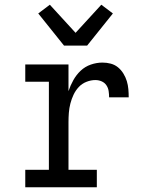

<svg xmlns="http://www.w3.org/2000/svg" viewBox="-20 -793 640 813"><path d="M87 0V-74H187V-447H87V-520H270V-407Q278 -431 290.5 -453.5Q303 -476 321.5 -493.5Q340 -511 364.5 -519.5Q389 -528 414 -528Q432 -528 449 -523.5Q466 -519 479.5 -508Q493 -497 502.5 -481.5Q512 -466 517 -449.5Q522 -433 523.5 -415.5Q525 -398 525 -381H442Q442 -394 440 -407.5Q438 -421 430.5 -432Q423 -443 410.5 -448.5Q398 -454 384 -454Q365 -454 346 -446.5Q327 -439 313.5 -424.5Q300 -410 291.5 -392Q283 -374 278 -354.5Q273 -335 271.5 -315Q270 -295 270 -276V-74H390V0ZM251 -600 142 -736 191 -773 300 -654 409 -773 458 -736 349 -600Z"/></svg>

Font: Iosevka HT Extended
Style: Regular
Weight: 400
Width: 7
Monospace: yes
Designer: Belleve Invis
Foundry: Belleve Invis
Version: Version 32.3.0; ttfautohint (v1.8.4)